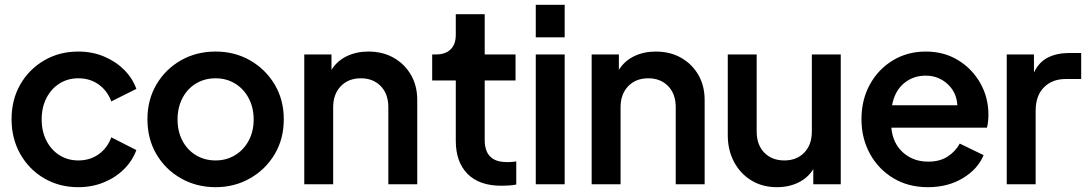

<svg xmlns="http://www.w3.org/2000/svg" viewBox="-20 -765 4525 797"><path d="M305 12Q226 12 163 -25Q100 -62 64 -126Q28 -190 28 -270Q28 -351 64 -414Q100 -477 163 -514Q226 -551 305 -551Q362 -551 410.5 -531Q459 -511 494.5 -476Q530 -441 546 -396L442 -344Q426 -388 390 -414Q354 -440 305 -440Q261 -440 226.5 -418Q192 -396 172.5 -357.5Q153 -319 153 -269Q153 -220 172.5 -181.5Q192 -143 226.5 -121Q261 -99 305 -99Q354 -99 390 -125Q426 -151 442 -195L546 -142Q530 -98 495 -63Q460 -28 411 -8Q362 12 305 12Z M875 12Q796 12 731.5 -24.5Q667 -61 629.5 -124.5Q592 -188 592 -270Q592 -351 629.5 -414.5Q667 -478 731 -514.5Q795 -551 875 -551Q954 -551 1018 -514.5Q1082 -478 1120 -414.5Q1158 -351 1158 -270Q1158 -188 1120 -124.5Q1082 -61 1017.5 -24.5Q953 12 875 12ZM875 -99Q920 -99 956 -121Q992 -143 1012.5 -181.5Q1033 -220 1033 -269Q1033 -318 1012.5 -357Q992 -396 956 -418Q920 -440 875 -440Q829 -440 793 -418Q757 -396 737 -357Q717 -318 717 -269Q717 -220 737 -181.5Q757 -143 793 -121Q829 -99 875 -99Z M1243 0V-539H1356V-475Q1379 -512 1419 -531.5Q1459 -551 1509 -551Q1569 -551 1614.5 -525Q1660 -499 1686 -454Q1712 -409 1712 -350V0H1592V-320Q1592 -375 1560.5 -407.5Q1529 -440 1478 -440Q1426 -440 1394.5 -407Q1363 -374 1363 -320V0Z M2061 6Q1970 6 1921 -43Q1872 -92 1872 -181V-431H1774V-539H1790Q1829 -539 1850.5 -560Q1872 -581 1872 -620V-706H1992V-539H2120V-431H1992V-181Q1992 -158 2000 -137.5Q2008 -117 2028.5 -104.5Q2049 -92 2087 -92Q2104 -92 2123 -95V1Q2109 4 2092 5Q2075 6 2061 6Z M2204 -610V-745H2324V-610ZM2204 0V-539H2324V0Z M2436 0V-539H2549V-475Q2572 -512 2612 -531.5Q2652 -551 2702 -551Q2762 -551 2807.5 -525Q2853 -499 2879 -454Q2905 -409 2905 -350V0H2785V-320Q2785 -375 2753.5 -407.5Q2722 -440 2671 -440Q2619 -440 2587.5 -407Q2556 -374 2556 -320V0Z M3205 12Q3145 12 3099 -16Q3053 -44 3027 -93Q3001 -142 3001 -204V-539H3121V-219Q3121 -164 3152.5 -131.5Q3184 -99 3236 -99Q3287 -99 3318.5 -131.5Q3350 -164 3350 -219V-539H3470V0H3356V-63Q3334 -27 3294.5 -7.5Q3255 12 3205 12Z M3832 12Q3750 12 3688 -25.5Q3626 -63 3591 -127Q3556 -191 3556 -270Q3556 -351 3591 -414.5Q3626 -478 3686.5 -514.5Q3747 -551 3823 -551Q3899 -551 3957.5 -515Q4016 -479 4049.5 -419.5Q4083 -360 4083 -289Q4083 -275 4081.5 -261Q4080 -247 4077 -235H3680Q3686 -170 3728.5 -132Q3771 -94 3833 -94Q3881 -94 3913.5 -115Q3946 -136 3964 -169L4063 -121Q4039 -63 3977 -25.5Q3915 12 3832 12ZM3823 -451Q3770 -451 3732 -419Q3694 -387 3683 -328H3954Q3951 -382 3913 -416.5Q3875 -451 3823 -451Z M4159 0V-539H4272V-464Q4293 -508 4330.5 -526.5Q4368 -545 4418 -545H4468V-437H4403Q4348 -437 4313.5 -402.5Q4279 -368 4279 -305V0Z"/></svg>

Font: Plus Jakarta Display Medium
Style: Regular
Weight: 500
Designer: Gumpita Rahayu
Foundry: Tokotype Studio
Version: Version 1.000